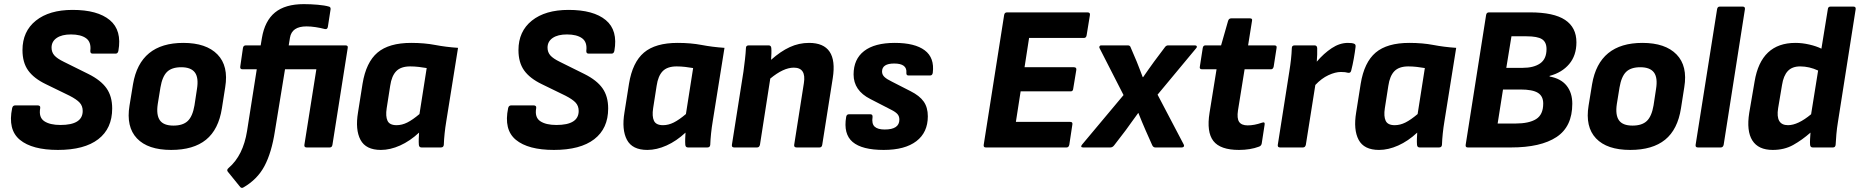

<svg xmlns="http://www.w3.org/2000/svg" viewBox="-20 -715 9018 931"><path d="M261 12Q136 12 76.5 -37Q17 -86 39 -191Q42 -204 54 -204H162Q177 -204 175 -191Q167 -146 194.5 -127.5Q222 -109 273 -109Q381 -109 381 -177Q381 -201 366.5 -217Q352 -233 317 -251L202 -307Q144 -335 116.5 -373.5Q89 -412 89 -472Q89 -563 154 -615Q219 -667 332 -667Q453 -667 512.5 -617.5Q572 -568 554 -468Q551 -455 541 -455H429Q417 -455 418 -469Q423 -511 397.5 -529.5Q372 -548 324 -548Q280 -548 255 -531Q230 -514 230 -484Q230 -462 243.5 -446.5Q257 -431 290 -415L409 -356Q469 -326 496.5 -287Q524 -248 524 -189Q524 -92 456.5 -40Q389 12 261 12Z M810 12Q697 12 644 -44Q591 -100 608 -203L625 -307Q659 -507 869 -507Q980 -507 1034.5 -451Q1089 -395 1072 -292L1056 -190Q1040 -87 979 -37.5Q918 12 810 12ZM821 -106Q867 -106 890.5 -128.5Q914 -151 923 -204L935 -283Q944 -338 925 -363.5Q906 -389 859 -389Q813 -389 790 -366.5Q767 -344 758 -291L745 -211Q737 -158 755 -132Q773 -106 821 -106Z M1362 -379 1313 -79Q1297 25 1262.5 90Q1228 155 1160 194Q1152 199 1145 192L1085 118Q1077 109 1089 99Q1159 39 1178 -80L1225 -379H1156Q1143 -379 1145 -392L1158 -482Q1160 -495 1172 -495H1244L1250 -531Q1264 -614 1313.5 -654.5Q1363 -695 1453 -695Q1486 -695 1520.5 -692Q1555 -689 1575 -683Q1584 -681 1583 -670L1570 -586Q1568 -572 1556 -574Q1533 -580 1510 -583.5Q1487 -587 1466 -587Q1395 -587 1386 -532L1380 -495H1655Q1669 -495 1666 -482L1592 -13Q1590 0 1579 0H1467Q1454 0 1456 -13L1514 -379Z M1827 12Q1754 12 1728 -37Q1702 -86 1716 -170L1738 -309Q1755 -413 1810.5 -460Q1866 -507 1974 -507Q2038 -507 2090 -497Q2142 -487 2201 -483L2144 -127Q2139 -97 2136 -68.5Q2133 -40 2132 -13Q2131 0 2118 0H2024Q2012 0 2011 -13Q2010 -26 2010.5 -41.5Q2011 -57 2012 -72Q1968 -31 1920 -9.5Q1872 12 1827 12ZM1903 -108Q1929 -108 1955 -121Q1981 -134 2014 -162L2049 -385Q2032 -388 2011 -390.5Q1990 -393 1969 -393Q1924 -393 1901.5 -370Q1879 -347 1872 -299L1855 -190Q1849 -151 1859 -129.5Q1869 -108 1903 -108Z M2666 12Q2541 12 2481.5 -37Q2422 -86 2444 -191Q2447 -204 2459 -204H2567Q2582 -204 2580 -191Q2572 -146 2599.5 -127.5Q2627 -109 2678 -109Q2786 -109 2786 -177Q2786 -201 2771.5 -217Q2757 -233 2722 -251L2607 -307Q2549 -335 2521.5 -373.5Q2494 -412 2494 -472Q2494 -563 2559 -615Q2624 -667 2737 -667Q2858 -667 2917.5 -617.5Q2977 -568 2959 -468Q2956 -455 2946 -455H2834Q2822 -455 2823 -469Q2828 -511 2802.5 -529.5Q2777 -548 2729 -548Q2685 -548 2660 -531Q2635 -514 2635 -484Q2635 -462 2648.5 -446.5Q2662 -431 2695 -415L2814 -356Q2874 -326 2901.5 -287Q2929 -248 2929 -189Q2929 -92 2861.5 -40Q2794 12 2666 12Z M3119 12Q3046 12 3020 -37Q2994 -86 3008 -170L3030 -309Q3047 -413 3102.5 -460Q3158 -507 3266 -507Q3330 -507 3382 -497Q3434 -487 3493 -483L3436 -127Q3431 -97 3428 -68.5Q3425 -40 3424 -13Q3423 0 3410 0H3316Q3304 0 3303 -13Q3302 -26 3302.5 -41.5Q3303 -57 3304 -72Q3260 -31 3212 -9.5Q3164 12 3119 12ZM3195 -108Q3221 -108 3247 -121Q3273 -134 3306 -162L3341 -385Q3324 -388 3303 -390.5Q3282 -393 3261 -393Q3216 -393 3193.5 -370Q3171 -347 3164 -299L3147 -190Q3141 -151 3151 -129.5Q3161 -108 3195 -108Z M3540 0Q3527 0 3529 -13L3585 -368Q3589 -397 3592.5 -428Q3596 -459 3597 -482Q3597 -495 3611 -495H3707Q3719 -495 3720 -482Q3721 -472 3720.5 -456Q3720 -440 3719 -425Q3765 -466 3809.5 -486.5Q3854 -507 3903 -507Q4045 -507 4018 -336L3967 -13Q3965 0 3954 0H3843Q3829 0 3831 -13L3878 -312Q3890 -387 3829 -387Q3779 -387 3715 -334L3665 -13Q3662 0 3651 0Z M4265 12Q4160 12 4114.5 -26.5Q4069 -65 4083 -148Q4085 -161 4097 -161H4200Q4212 -161 4211 -148Q4206 -115 4221 -101Q4236 -87 4270 -87Q4341 -87 4341 -135Q4341 -151 4332 -161.5Q4323 -172 4301 -183L4200 -235Q4119 -276 4119 -354Q4119 -428 4170 -467.5Q4221 -507 4319 -507Q4416 -507 4464 -471Q4512 -435 4503 -362Q4501 -349 4490 -349H4385Q4374 -349 4375 -362Q4379 -407 4316 -407Q4257 -407 4257 -368Q4257 -353 4268.5 -342Q4280 -331 4305 -319L4395 -273Q4439 -251 4459 -222.5Q4479 -194 4479 -151Q4479 -73 4423.5 -30.5Q4368 12 4265 12Z M4760 0Q4748 0 4750 -13L4849 -642Q4851 -655 4863 -655H5253Q5267 -655 5265 -642L5249 -544Q5247 -531 5236 -531H4970L4948 -389H5187Q5201 -389 5199 -376L5184 -285Q5183 -272 5172 -272H4929L4906 -124H5169Q5182 -124 5180 -112L5165 -13Q5162 0 5152 0Z M5232 0Q5224 0 5223 -4Q5222 -8 5227 -14L5428 -254L5312 -481Q5309 -486 5311.5 -490.5Q5314 -495 5319 -495H5449Q5460 -495 5463 -484L5492 -416Q5499 -398 5506.5 -379Q5514 -360 5521 -341H5523Q5536 -360 5549.5 -379Q5563 -398 5576 -416L5627 -484Q5634 -495 5644 -495H5774Q5781 -495 5783 -490.5Q5785 -486 5780 -481L5593 -256L5720 -14Q5723 -8 5720 -4Q5717 0 5710 0H5582Q5572 0 5567 -11L5535 -83Q5526 -104 5517.5 -124Q5509 -144 5500 -167H5499Q5484 -146 5468.5 -125Q5453 -104 5439 -84L5383 -11Q5375 0 5364 0Z M5988 12Q5897 12 5863.5 -31.5Q5830 -75 5845 -168L5879 -379H5809Q5795 -379 5798 -392L5812 -482Q5814 -495 5825 -495H5901L5935 -614Q5939 -626 5950 -626H6041Q6054 -626 6051 -614L6032 -495H6159Q6173 -495 6170 -482L6156 -392Q6153 -379 6143 -379H6015L5983 -180Q5977 -141 5988.5 -124Q6000 -107 6030 -107Q6062 -107 6099 -120Q6115 -126 6112 -110L6098 -19Q6096 -8 6085 -4Q6064 4 6039.5 8Q6015 12 5988 12Z M6187 0Q6174 0 6176 -13L6232 -369Q6237 -400 6240 -427.5Q6243 -455 6244 -482Q6244 -495 6258 -495H6354Q6366 -495 6367 -482Q6368 -452 6365 -416Q6399 -456 6437.5 -481.5Q6476 -507 6516 -507Q6537 -507 6546 -503Q6555 -500 6553 -487Q6550 -462 6544.5 -431Q6539 -400 6532 -373Q6529 -360 6517 -362Q6510 -364 6502 -365Q6494 -366 6482 -366Q6455 -366 6421.5 -350.5Q6388 -335 6358 -303L6312 -13Q6309 0 6298 0Z M6667 12Q6594 12 6568 -37Q6542 -86 6556 -170L6578 -309Q6595 -413 6650.5 -460Q6706 -507 6814 -507Q6878 -507 6930 -497Q6982 -487 7041 -483L6984 -127Q6979 -97 6976 -68.5Q6973 -40 6972 -13Q6971 0 6958 0H6864Q6852 0 6851 -13Q6850 -26 6850.5 -41.5Q6851 -57 6852 -72Q6808 -31 6760 -9.5Q6712 12 6667 12ZM6743 -108Q6769 -108 6795 -121Q6821 -134 6854 -162L6889 -385Q6872 -388 6851 -390.5Q6830 -393 6809 -393Q6764 -393 6741.5 -370Q6719 -347 6712 -299L6695 -190Q6689 -151 6699 -129.5Q6709 -108 6743 -108Z M7097 0Q7085 0 7087 -13L7186 -642Q7188 -655 7200 -655H7399Q7514 -655 7569 -618.5Q7624 -582 7624 -510Q7624 -446 7589 -404.5Q7554 -363 7494 -347V-344Q7549 -334 7576.5 -299.5Q7604 -265 7604 -212Q7604 -101 7527.5 -50.5Q7451 0 7307 0ZM7284 -386H7363Q7417 -386 7448 -407.5Q7479 -429 7479 -477Q7479 -511 7457 -525Q7435 -539 7382 -539H7309ZM7242 -116H7328Q7394 -116 7428.5 -137.5Q7463 -159 7463 -213Q7463 -249 7437 -265Q7411 -281 7353 -281H7268Z M7885 12Q7772 12 7719 -44Q7666 -100 7683 -203L7700 -307Q7734 -507 7944 -507Q8055 -507 8109.5 -451Q8164 -395 8147 -292L8131 -190Q8115 -87 8054 -37.5Q7993 12 7885 12ZM7896 -106Q7942 -106 7965.5 -128.5Q7989 -151 7998 -204L8010 -283Q8019 -338 8000 -363.5Q7981 -389 7934 -389Q7888 -389 7865 -366.5Q7842 -344 7833 -291L7820 -211Q7812 -158 7830 -132Q7848 -106 7896 -106Z M8213 0Q8200 0 8202 -13L8306 -670Q8308 -683 8319 -683H8430Q8443 -683 8441 -670L8338 -13Q8335 0 8324 0Z M8576 12Q8506 12 8477 -34Q8448 -80 8462 -168L8488 -320Q8519 -507 8686 -507Q8719 -507 8753.5 -499Q8788 -491 8812 -479L8843 -670Q8844 -683 8856 -683H8967Q8980 -683 8978 -670L8892 -123Q8887 -93 8884.5 -64Q8882 -35 8881 -14Q8880 0 8868 0H8770Q8758 0 8757 -13Q8756 -25 8757 -41Q8758 -57 8759 -72Q8718 -36 8675 -12Q8632 12 8576 12ZM8602 -190Q8589 -108 8650 -108Q8698 -108 8762 -161L8796 -373Q8753 -393 8709 -393Q8670 -393 8649 -370.5Q8628 -348 8621 -303Z"/></svg>

Font: Sofia Sans ExtraBold
Style: Italic
Weight: 800
Italic angle: -9°
Designer: Botio Nikoltchev, Ani Petrova
Foundry: lettersoup
Version: Version 4.100; ttfautohint (v1.8.4.7-5d5b)